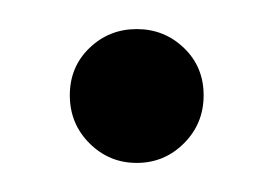

<svg xmlns="http://www.w3.org/2000/svg" viewBox="-20 -68 188 132"><path d="M106.5 -35Q93 -48 74 -48Q55 -48 41.5 -35Q28 -22 28 -2.5Q28 17 41.5 30.5Q55 44 74 44Q93 44 106.5 30.5Q120 17 120 -2.5Q120 -22 106.5 -35Z"/></svg>

Font: Serreria Sobria
Style: Medium
Weight: 500
Version: Version 001.000